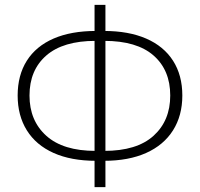

<svg xmlns="http://www.w3.org/2000/svg" viewBox="-20 -761 827 794"><path d="M377 -96Q274 -96 201.5 -128.5Q129 -161 91 -222Q53 -283 53 -366Q53 -450 91 -510Q129 -570 201.5 -601.5Q274 -633 377 -633H410Q512 -633 584.5 -601.5Q657 -570 695.5 -510Q734 -450 734 -366Q734 -283 695.5 -222Q657 -161 584.5 -128.5Q512 -96 410 -96ZM375 -137H411Q546 -137 615 -199.5Q684 -262 684 -366Q684 -471 615 -531.5Q546 -592 411 -592H375Q241 -592 171.5 -531.5Q102 -471 102 -366Q102 -262 171.5 -199.5Q241 -137 375 -137ZM371 13V-741H416V13Z"/></svg>

Font: Noto Sans TC ExtraLight
Style: Regular
Weight: 250
Designer: Ryoko NISHIZUKA  (kana, bopomofo & ideographs); Paul D. Hunt (Latin, Greek & Cyrillic); Sandoll Communications , Soo-you
Foundry: Adobe
Version: Version 2.004-H2;hotconv 1.0.118;makeotfexe 2.5.65603